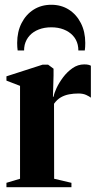

<svg xmlns="http://www.w3.org/2000/svg" viewBox="-20 -785 420 805"><path d="M7 0V-18.5L64 -35.5V-425L7 -447V-465L159 -514H181.5L204.5 -497V-468.5L202 -378L205 -381Q207 -394 217.2 -416Q227.5 -438 244.5 -460.8Q261.5 -483.5 284 -499.2Q306.5 -515 333 -515Q343.5 -515 350 -513.5Q356.5 -512 361 -509.5V-375.5Q355 -380.5 341.5 -386.8Q328 -393 309 -393Q288.5 -393 269.8 -389.5Q251 -386 235 -376.8Q219 -367.5 206.5 -350L207 -35.5L279.5 -18.5V0ZM195 -765Q236.5 -765 268.5 -744.8Q300.5 -724.5 319 -688.2Q337.5 -652 337.5 -605Q337.5 -595 337 -588.2Q336.5 -581.5 335.5 -573.5H308.5Q308.5 -578.5 308 -584.5Q307.5 -590.5 306 -597Q300.5 -620 285.2 -636.2Q270 -652.5 247 -661.5Q224 -670.5 195 -670.5Q166 -670.5 142.8 -661.5Q119.5 -652.5 104.5 -636.2Q89.5 -620 83.5 -597Q82 -590.5 81.5 -584.5Q81 -578.5 81 -573.5H54Q53 -581.5 52.5 -588.2Q52 -595 52 -605Q52 -652 70.5 -688.2Q89 -724.5 121.2 -744.8Q153.5 -765 195 -765Z"/></svg>

Font: Merriweather 144pt
Style: Bold
Weight: 700
Version: Version 2.100